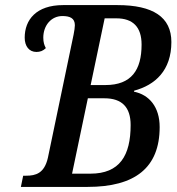

<svg xmlns="http://www.w3.org/2000/svg" viewBox="-20 -734 695 754"><path d="M62 0H324C510 0 607 -75 607 -235C607 -314 566 -362 506 -374L507 -378C589 -400 653 -457 653 -569C653 -667 581 -714 441 -714H228C122 -714 77 -656 77 -586C77 -553 94 -530 123 -530C137 -530 149 -534 160 -545C154 -556 150 -568 150 -586C150 -634 181 -671 225 -671C254 -671 274 -663 274 -635C274 -628 272 -612 269 -598L168 -114C154 -53 120 -44 83 -44H71ZM394 -400H336L391 -662H437C502 -662 536 -628 536 -559C536 -459 496 -400 394 -400ZM335 -52H263L325 -348H390C459 -348 493 -313 493 -243C493 -123 450 -52 335 -52Z"/></svg>

Font: Noto Serif Condensed Medium
Style: Italic
Weight: 500
Width: 3
Italic angle: -12°
Designer: Monotype Design Team
Foundry: Monotype Imaging Inc.
Version: Version 2.013